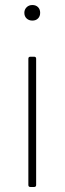

<svg xmlns="http://www.w3.org/2000/svg" viewBox="-20 -732 257 765"><path d="M109 -712Q123 -712 131.5 -703.5Q140 -695 140 -681Q140 -667 131.5 -658.5Q123 -650 109 -650Q95 -650 86 -658.5Q77 -667 77 -681Q77 -694 86 -703Q95 -712 109 -712ZM101 -506H116Q124 -506 124 -498V5Q124 13 116 13H101Q93 13 93 5V-498Q93 -506 101 -506Z"/></svg>

Font: LINE Seed JP_TTF Thin
Style: Regular
Weight: 250
Designer: LY Corporation & Fontrix & Fontworks
Version: Version 1.008